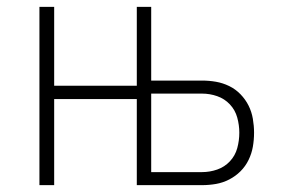

<svg xmlns="http://www.w3.org/2000/svg" viewBox="-20 -540 840 560"><path d="M95 0V-520H138V-290H379V-520H421V-305H569Q590 -305 610 -301.5Q630 -298 648.5 -289Q667 -280 681.5 -265Q696 -250 705 -232Q714 -214 717.5 -193.5Q721 -173 721 -153Q721 -132 717.5 -112Q714 -92 705 -73.5Q696 -55 681.5 -40.5Q667 -26 648.5 -16.5Q630 -7 610 -3.5Q590 0 569 0H379V-251H138V0ZM421 -38H569Q592 -38 613.5 -45.5Q635 -53 650.5 -69.5Q666 -86 672 -108Q678 -130 678 -153Q678 -175 672 -197Q666 -219 650.5 -235.5Q635 -252 613.5 -259.5Q592 -267 569 -267H421Z"/></svg>

Font: Iosevka Aile Extralight
Style: Regular
Weight: 200
Designer: Belleve Invis
Foundry: Belleve Invis
Version: Version 31.1.0; ttfautohint (v1.8.4)